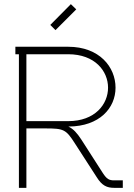

<svg xmlns="http://www.w3.org/2000/svg" viewBox="-20 -904 647 924"><path d="M311 -294H310V-295H311C459 -296 536 -384 536 -482C536 -581 459 -679 308 -679H54V-643H71V0H107V-286H196C287 -286 297 -282 341 -213L445 -52C471 -10 495 0 530 0H571V-36H530C505 -36 494 -42 475 -71L371 -233C350 -265 333 -283 311 -294ZM308 -321H107V-643H308C438 -643 500 -561 500 -482C500 -403 438 -321 308 -321ZM247 -759 347 -859 321 -884 222 -784Z"/></svg>

Font: Rawengulk
Style: Regular
Weight: 400
Version: Version 0.9